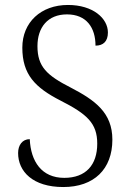

<svg xmlns="http://www.w3.org/2000/svg" viewBox="-20 -744 520 774"><path d="M235 10C359 10 433 -62 433 -181C433 -290 363 -340 265 -391C169 -440 131 -475 131 -558C131 -633 172 -686 250 -686C329 -686 365 -632 365 -560C396 -560 415 -577 415 -613C415 -670 355 -724 254 -724C145 -724 70 -654 70 -552C70 -444 121 -391 225 -338C331 -284 372 -247 372 -165C372 -79 326 -27 239 -27C148 -27 104 -93 100 -183C70 -183 53 -159 53 -127C53 -53 112 10 235 10Z"/></svg>

Font: Noto Serif Thai SemiCondensed Light
Style: Regular
Weight: 300
Width: 4
Designer: Monotype Design Team
Foundry: Monotype Imaging Inc.
Version: Version 2.002